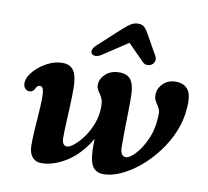

<svg xmlns="http://www.w3.org/2000/svg" viewBox="-80 -799 973 899"><g transform="rotate(10 407.0 -350.0)"><path d="M112.5 -57Q111.5 -86.5 114.2 -129.8Q117 -173 120.2 -217Q123.5 -261 123.5 -292.5Q123.5 -316.5 119.5 -330.2Q115.5 -344 104 -344Q96 -344 91.2 -338.8Q86.5 -333.5 82 -324.5Q78 -316.5 70 -312.8Q62 -309 54 -310.5Q41.5 -313.5 34.8 -324.2Q28 -335 30.5 -352.5Q33.5 -377 57.8 -403.8Q82 -430.5 117.5 -449.5Q153 -468.5 189.5 -468.5Q227.5 -468.5 244 -442Q260.5 -415.5 260.5 -357Q260.5 -320 258.5 -274.5Q256.5 -229 254.5 -187.8Q252.5 -146.5 253 -121.5Q254 -86.5 277 -86.5Q290 -86.5 311 -103.8Q332 -121 353.5 -150.8Q375 -180.5 389.2 -219.2Q403.5 -258 403 -301Q402.5 -320.5 399.2 -330Q396 -339.5 388 -353Q379.5 -364.5 374 -375.2Q368.5 -386 369.5 -400Q372 -429 396.8 -450Q421.5 -471 459.5 -471Q496.5 -471 513.5 -448.8Q530.5 -426.5 532 -379.5Q533 -348.5 532 -301.2Q531 -254 530.2 -206.2Q529.5 -158.5 530 -126Q531.5 -85 557.5 -85Q574 -85 600.5 -112.5Q627 -140 649.2 -188.5Q671.5 -237 674 -301.5Q675 -320 671.8 -329.2Q668.5 -338.5 661 -351Q652.5 -362 647.2 -374Q642 -386 644 -406Q646 -431 669 -452.5Q692 -474 727.5 -474Q765.5 -474 785.2 -449Q805 -424 799.5 -361Q796 -303.5 773.5 -249Q751 -194.5 715.2 -147.2Q679.5 -100 637 -64.5Q594.5 -29 550.5 -8.8Q506.5 11.5 467.5 11.5Q413.5 11.5 403 -48Q399.5 -67.5 398.5 -92.8Q397.5 -118 399 -144.5Q353.5 -67.5 291.8 -28.2Q230 11 171.5 11Q145 11 129.2 -7.2Q113.5 -25.5 112.5 -57ZM363 -537.5Q347.5 -527.5 335.2 -527.5Q323 -527.5 316.5 -534.5Q311.5 -540.5 314 -551.8Q316.5 -563 330.5 -576L439 -675.5Q457.5 -692 472.8 -701.5Q488 -711 507 -711Q525.5 -711 535.8 -701.5Q546 -692 555 -675.5L611 -576Q618 -563 614.8 -551.8Q611.5 -540.5 603 -534.5Q593 -527.5 580.8 -527.5Q568.5 -527.5 558.5 -537.5L481.5 -615.5Z"/></g></svg>

Font: Fraunces 9pt SuperSoft SemiBold
Style: Italic
Weight: 600
Italic angle: -16°
Version: Version 1.000;[0bf87f6ff]